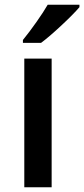

<svg xmlns="http://www.w3.org/2000/svg" viewBox="-20 -786 353 806"><path d="M76.2 0ZM196.8 0H82V-540H196.8ZM76.2 -606V-618.2Q104 -652.3 133.5 -694.3Q163.1 -736.3 180.2 -766.1H313.5V-755.9Q288.1 -726.1 237.5 -679Q187 -631.8 152.3 -606Z"/></svg>

Font: Open Sans Semibold
Style: Regular
Weight: 600
Foundry: Ascender Corporation
Version: Version 1.10; ttfautohint (v1.5.65-e2d9)